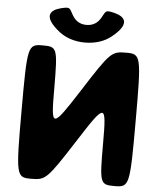

<svg xmlns="http://www.w3.org/2000/svg" viewBox="-67 -1126 989 1183"><g transform="rotate(5 428.0 -534.5)"><path d="M515 -1026C541 -1071 534 -1077 595 -1062C656 -1046 700 -1005 586 -915C546 -884 492 -865 427 -865C363 -865 308 -884 268 -915C154 -1005 198 -1046 259 -1062C320 -1077 313 -1071 339 -1026C354 -1000 380 -974 427 -974C474 -974 500 -1000 515 -1026ZM428 -256C587 -505 593 -505 593 -256C593 -7 596 0 687 0C778 0 781 -12 781 -413C781 -813 778 -825 687 -825C596 -825 588 -818 429 -569C269 -320 264 -320 264 -569C263 -818 260 -825 169 -825C78 -825 75 -813 75 -413C75 -12 78 0 169 0C260 0 268 -7 428 -256Z"/></g></svg>

Font: Hussar Print
Style: Bold
Weight: 700
Foundry: Cannot Into Space Fonts
Version: Version 2.00